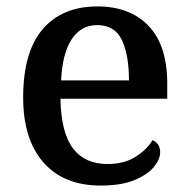

<svg xmlns="http://www.w3.org/2000/svg" viewBox="-20 -567 587 597"><path d="M293 10Q178 10 115 -62Q52 -134 52 -264Q52 -405 112.5 -476Q173 -547 283 -547Q384 -547 442 -486.5Q500 -426 500 -307V-260H168Q170 -154 207 -105.5Q244 -57 314 -57Q366 -57 401.5 -79.5Q437 -102 454 -131Q464 -128 471 -118Q478 -108 478 -94Q478 -72 458.5 -48Q439 -24 398 -7Q357 10 293 10ZM381 -317Q381 -396 359 -442.5Q337 -489 282 -489Q232 -489 203 -445Q174 -401 170 -317Z"/></svg>

Font: Noto Rashi Hebrew Medium
Style: Regular
Weight: 500
Version: Version 1.006